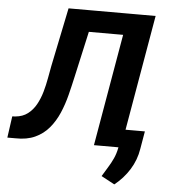

<svg xmlns="http://www.w3.org/2000/svg" viewBox="-91 -765 912 1018"><g transform="rotate(5 365.0 -256.5)"><path d="M594.7 -710.9 574.2 -596.2H230.5L250.5 -710.9ZM695.8 -710.9 572.8 0H429.7L552.7 -710.9ZM232.4 -710.9H376L296.4 -354Q285.6 -304.7 272.7 -253.7Q259.8 -202.6 240 -156.7Q220.2 -110.8 190.2 -75Q160.2 -39.1 116.2 -18.8Q72.3 1.5 11.2 0H-31.2L-15.1 -114.3L1 -115.2Q40.5 -118.7 67.1 -139.2Q93.8 -159.7 111.1 -190.9Q128.4 -222.2 138.9 -259Q149.4 -295.9 155.8 -332.3Q162.1 -368.7 168 -398.4ZM692.4 -96.2 676.3 -2.4Q667 57.6 634.8 109.1Q602.5 160.6 555.2 197.8L484.4 159.7Q499.5 134.3 514.6 110.1Q529.8 85.9 541.5 60.3Q553.2 34.7 559.1 4.9L576.7 -96.2Z"/></g></svg>

Font: Roboto
Style: Bold Italic
Weight: 700
Italic angle: -12°
Designer: Christian Robertson
Foundry: Google
Version: Version 3.0